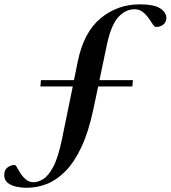

<svg xmlns="http://www.w3.org/2000/svg" viewBox="-82 -746 786 884"><path d="M42.5 118.5Q-6.5 118.5 -34.5 103.8Q-62.5 89 -62.5 60.5Q-62.5 36 -47 24.8Q-31.5 13.5 -15 13.5Q-10 13.5 -3.5 25.5Q3 37.5 13.2 53.2Q23.5 69 38 81Q52.5 93 73.5 93Q92.5 93 116.2 79Q140 65 162.8 22.8Q185.5 -19.5 203 -103.5L253 -348H104L106.5 -377H258.5L276.5 -465Q304 -598 381.5 -662Q459 -726 561.5 -726Q627 -726 655.5 -707.5Q684 -689 684 -663.5Q684 -645.5 671 -633.8Q658 -622 635.5 -622Q629.5 -622 621.5 -634.2Q613.5 -646.5 602 -662.8Q590.5 -679 574.8 -691.2Q559 -703.5 538 -703.5Q496 -703.5 462.8 -667.2Q429.5 -631 410 -539.5L376 -377H530L527.5 -348H370L348 -244Q326 -139 293 -69Q260 1 219.5 42Q179 83 134 100.8Q89 118.5 42.5 118.5Z"/></svg>

Font: Newsreader 72pt Medium
Style: Regular
Weight: 500
Designer: Hugues Gentile
Foundry: Production Type
Version: Version 1.003; ttfautohint (v1.8.3)